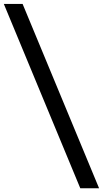

<svg xmlns="http://www.w3.org/2000/svg" viewBox="-56 -832 535 998"><path d="M361.3 146.5 -36.1 -811.5H61.5L459 146.5Z"/></svg>

Font: Reddit Sans Fudge SemiBold
Style: Regular
Weight: 600
Designer: Stephen Hutchings
Foundry: Reddit
Version: Version 1.011